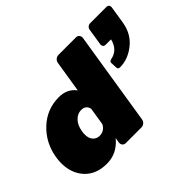

<svg xmlns="http://www.w3.org/2000/svg" viewBox="-141 -957 1222 1222"><g transform="rotate(-45 470.0 -346.0)"><path d="M687.5 -429.2Q689.2 -440 704.2 -443.3Q774.2 -456.7 792.5 -533.3H742.5Q733.3 -533.3 727.5 -539.2Q721.7 -545 721.7 -554.2V-558.3L740 -675Q741.7 -685 750.4 -692.5Q759.2 -700 769.2 -700H919.2Q928.3 -700 934.2 -694.2Q940 -688.3 940 -679.2V-675L921.7 -558.3Q907.5 -468.3 843.3 -417.5Q779.2 -366.7 707.5 -366.7Q690 -366.7 689.2 -383.3L687.5 -424.2ZM10.8 -200.8Q10.8 -222.5 15 -250Q32.5 -360 110.8 -434.2Q189.2 -508.3 297.5 -508.3Q372.5 -508.3 413.3 -453.3L447.5 -666.7Q449.2 -680 460.4 -690Q471.7 -700 485.8 -700H644.2Q656.7 -700 664.6 -691.7Q672.5 -683.3 672.5 -671.7V-666.7L571.7 -33.3Q570 -20 558.8 -10Q547.5 0 533.3 0H391.7Q379.2 0 371.2 -8.3Q363.3 -16.7 363.3 -28.3V-33.3L369.2 -68.3Q306.7 8.3 215 8.3Q119.2 8.3 65 -50Q10.8 -108.3 10.8 -200.8ZM245.8 -224.2Q245.8 -188.3 263.3 -169.2Q280.8 -150 307.5 -150Q350 -150 371.7 -190L390.8 -310Q382.5 -350 339.2 -350Q307.5 -350 281.7 -323.8Q255.8 -297.5 248.3 -250Q245.8 -236.7 245.8 -224.2Z"/></g></svg>

Font: BoonTook Mon
Style: Italic
Weight: 400
Italic angle: -9°
Designer: Sungsit Sawaiwan
Foundry: FontUni
Version: Version 3.0